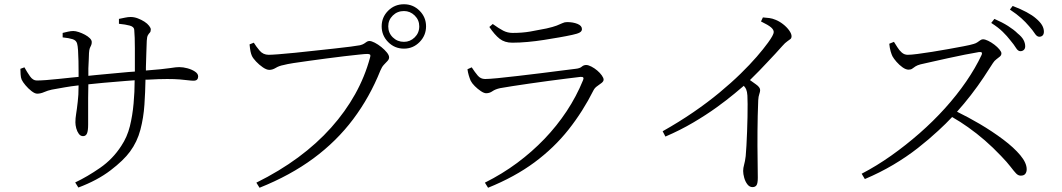

<svg xmlns="http://www.w3.org/2000/svg" viewBox="-20 -841 5000 904"><path d="M540 -729V-752Q555 -755 569 -758Q583 -761 595 -761Q612 -761 629 -754.5Q646 -748 660 -739Q674 -730 682 -719.5Q690 -709 690 -703Q690 -692 685.5 -687.5Q681 -683 676.5 -675.5Q672 -668 671 -649Q670 -625 669 -591.5Q668 -558 667 -525Q667 -517 667 -509Q709 -512 736 -515Q765 -518 781.5 -520.5Q798 -523 806.5 -524Q815 -525 824 -525Q842 -525 862.5 -519.5Q883 -514 898 -504Q913 -494 913 -481Q913 -472 908 -466.5Q903 -461 891 -461Q881 -461 865.5 -463Q850 -465 826.5 -467Q803 -469 767 -469Q728 -469 678 -466Q671 -466 665 -466Q664 -408 660 -348Q656 -287 641 -230Q626 -173 592 -127Q562 -86 500.5 -39Q439 8 349 42L334 18Q391 -9 451 -50.5Q511 -92 551 -154Q579 -196 591.5 -246.5Q604 -297 609 -354Q614 -408 614 -463Q594 -462 573 -460Q518 -456 466 -451Q429 -448 396 -444Q396 -411 395 -379Q395 -335 395 -302Q395 -269 395 -255Q395 -225 389.5 -212.5Q384 -200 371 -200Q359 -200 351 -211Q343 -222 339 -237Q335 -252 335 -265Q335 -284 338.5 -305Q342 -326 346 -362Q350 -391 350 -439Q314 -435 286 -430Q250 -424 224 -419Q205 -415 188 -407.5Q171 -400 155 -400Q144 -400 128.5 -412Q113 -424 100 -439.5Q87 -455 82 -466Q78 -475 77 -491Q76 -507 76 -517L95 -524Q107 -502 121 -482Q135 -462 153 -462Q170 -462 197.5 -464Q225 -466 257 -469.5Q289 -473 319 -476Q336 -478 350 -479Q350 -489 350 -501Q350 -526 349.5 -553.5Q349 -581 347.5 -603.5Q346 -626 343 -636Q339 -651 322 -656.5Q305 -662 275 -665V-686Q287 -689 300.5 -692Q314 -695 325 -695Q336 -695 351 -690Q366 -685 380 -677.5Q394 -670 403 -661Q412 -652 412 -643Q412 -633 409 -627.5Q406 -622 403 -614.5Q400 -607 399 -591Q399 -581 398 -562Q397 -543 396 -519Q396 -502 396 -484Q414 -486 435 -488Q471 -491 510 -495Q549 -499 586 -502Q601 -503 615 -504Q615 -568 615 -613Q615 -669 612 -701Q611 -715 591 -720.5Q571 -726 540 -729Z M1777 -717Q1777 -760 1807.5 -790.5Q1838 -821 1882 -821Q1925 -821 1955.5 -790.5Q1986 -760 1986 -717Q1986 -674 1955.5 -643Q1925 -612 1882 -612Q1838 -612 1807.5 -643Q1777 -674 1777 -717ZM1808 -717Q1808 -686 1829.5 -665Q1851 -644 1882 -644Q1911 -644 1932.5 -665Q1954 -686 1954 -717Q1954 -747 1932.5 -768Q1911 -789 1882 -789Q1851 -789 1829.5 -768Q1808 -747 1808 -717ZM1245 -583Q1258 -583 1291 -585.5Q1324 -588 1369 -592.5Q1414 -597 1462.5 -602.5Q1511 -608 1555 -612.5Q1599 -617 1631.5 -621.5Q1664 -626 1675 -628Q1687 -631 1694 -635.5Q1701 -640 1706.5 -644Q1712 -648 1719 -648Q1729 -648 1744.5 -640Q1760 -632 1775.5 -619.5Q1791 -607 1801.5 -594Q1812 -581 1812 -571Q1812 -562 1804.5 -554Q1797 -546 1787.5 -536Q1778 -526 1771 -509Q1721 -384 1643 -280Q1565 -176 1456 -95.5Q1347 -15 1202 43L1187 19Q1296 -35 1384 -100Q1472 -165 1539 -240Q1606 -315 1652 -397.5Q1698 -480 1722 -569Q1726 -582 1721.5 -584.5Q1717 -587 1709 -587Q1699 -587 1671 -584Q1643 -581 1603 -576.5Q1563 -572 1519.5 -566Q1476 -560 1434.5 -554.5Q1393 -549 1361.5 -544Q1330 -539 1316 -535Q1294 -531 1278.5 -521.5Q1263 -512 1248 -512Q1235 -512 1217.5 -524Q1200 -536 1185.5 -551.5Q1171 -567 1166 -578Q1162 -587 1159.5 -599Q1157 -611 1155 -632L1175 -640Q1186 -622 1202.5 -602.5Q1219 -583 1245 -583Z M2181 -515 2201 -524Q2216 -501 2229.5 -485Q2243 -469 2264 -469Q2281 -469 2323 -473Q2365 -477 2419 -483.5Q2473 -490 2527.5 -496.5Q2582 -503 2626 -509Q2670 -515 2690 -517Q2710 -519 2719 -527Q2728 -535 2740 -535Q2750 -535 2764.5 -527.5Q2779 -520 2792 -509Q2805 -498 2813.5 -486Q2822 -474 2822 -466Q2822 -458 2812.5 -450.5Q2803 -443 2792 -435.5Q2781 -428 2775 -417Q2725 -317 2657 -231Q2589 -145 2496.5 -76.5Q2404 -8 2278 43L2263 19Q2345 -22 2415 -74Q2485 -126 2543.5 -187Q2602 -248 2648 -317.5Q2694 -387 2725 -463Q2729 -472 2726 -476Q2723 -480 2713 -479Q2687 -476 2647.5 -471Q2608 -466 2562.5 -460Q2517 -454 2473 -447.5Q2429 -441 2392.5 -435.5Q2356 -430 2335 -426Q2312 -421 2298.5 -411.5Q2285 -402 2269 -402Q2259 -402 2244 -412Q2229 -422 2215.5 -435.5Q2202 -449 2196 -461Q2191 -473 2187 -486.5Q2183 -500 2181 -515ZM2675 -677Q2648 -671 2613.5 -665Q2579 -659 2541 -653Q2503 -647 2464.5 -643.5Q2426 -640 2392 -640Q2356 -640 2332.5 -658.5Q2309 -677 2284 -714L2300 -728Q2329 -707 2349.5 -696.5Q2370 -686 2394 -686Q2439 -686 2476.5 -692.5Q2514 -699 2553 -707Q2584 -714 2601 -720.5Q2618 -727 2628 -732Q2638 -737 2650 -737Q2678 -737 2699 -728.5Q2720 -720 2720 -704Q2720 -694 2709.5 -688Q2699 -682 2675 -677Z M3563 -740 3572 -759Q3588 -758 3602.5 -756Q3617 -754 3631 -748Q3649 -741 3666.5 -727.5Q3684 -714 3695.5 -698Q3707 -682 3707 -670Q3707 -662 3702 -657.5Q3697 -653 3687 -646.5Q3677 -640 3663 -624Q3634 -591 3592 -547Q3557 -509 3511 -464Q3526 -454 3539 -444Q3559 -430 3559 -417Q3559 -409 3555 -398Q3551 -387 3550 -369Q3547 -295 3546.5 -223Q3546 -151 3547 -93.5Q3548 -36 3548 -4Q3548 22 3542 31Q3536 40 3523 40Q3509 40 3499 27Q3489 14 3484 -4Q3479 -22 3479 -36Q3479 -50 3483.5 -65.5Q3488 -81 3491 -106Q3493 -125 3494.5 -155.5Q3496 -186 3497.5 -221Q3499 -256 3499.5 -290Q3500 -324 3500 -351Q3500 -378 3499 -391Q3498 -409 3493 -421Q3490 -428 3482 -437Q3464 -421 3438 -400Q3402 -370 3353.5 -335Q3305 -300 3244 -264Q3183 -228 3113 -198L3100 -223Q3178 -267 3245 -313Q3312 -359 3367.5 -405Q3423 -451 3467 -494Q3511 -537 3543 -574Q3575 -611 3596 -640Q3623 -677 3623 -690Q3623 -701 3610.5 -712Q3598 -723 3563 -740Z M4167 -635 4189 -644Q4197 -632 4205.5 -618Q4214 -604 4226 -593.5Q4238 -583 4254 -583Q4270 -583 4300.5 -587Q4331 -591 4369 -597Q4407 -603 4445.5 -610Q4484 -617 4516 -623Q4548 -629 4564 -634Q4575 -637 4582 -642Q4589 -647 4595.5 -651.5Q4602 -656 4608 -656Q4618 -656 4632.5 -649Q4647 -642 4661.5 -631Q4676 -620 4685.5 -608.5Q4695 -597 4695 -590Q4695 -581 4688 -575Q4681 -569 4671.5 -562Q4662 -555 4655 -544Q4638 -517 4611.5 -477Q4585 -437 4551 -393Q4520 -353 4486 -315Q4539 -289 4592 -258Q4653 -222 4703.5 -184Q4754 -146 4784 -110Q4814 -74 4814 -44Q4814 -31 4807.5 -22.5Q4801 -14 4786 -14Q4774 -14 4764 -24.5Q4754 -35 4738 -56Q4722 -77 4693 -107Q4655 -147 4617 -180Q4579 -213 4538 -242Q4503 -267 4463 -290Q4434 -259 4398 -226Q4354 -185 4301 -143.5Q4248 -102 4185.5 -65Q4123 -28 4052 2L4037 -23Q4108 -60 4176.5 -108.5Q4245 -157 4309.5 -213.5Q4374 -270 4429.5 -331.5Q4485 -393 4529 -457Q4573 -521 4602 -583Q4605 -590 4602 -594Q4599 -597 4590 -596Q4561 -591 4522 -583.5Q4483 -576 4443.5 -567Q4404 -558 4369.5 -550.5Q4335 -543 4314 -538Q4299 -534 4290.5 -528.5Q4282 -523 4275.5 -518Q4269 -513 4258 -513Q4245 -513 4229.5 -524Q4214 -535 4201 -550Q4188 -565 4182 -576Q4178 -584 4173.5 -599Q4169 -614 4167 -635ZM4738 -650Q4722 -671 4701 -691.5Q4680 -712 4647 -733L4662 -752Q4699 -736 4726.5 -718.5Q4754 -701 4771 -684Q4791 -668 4799 -653Q4807 -638 4807 -623Q4807 -612 4800.5 -606Q4794 -600 4784 -600Q4773 -600 4763.5 -615.5Q4754 -631 4738 -650ZM4825 -718Q4809 -737 4788.5 -755.5Q4768 -774 4735 -796L4748 -813Q4785 -799 4813 -784Q4841 -769 4858 -754Q4878 -737 4886.5 -722Q4895 -707 4895 -692Q4895 -680 4889 -674Q4883 -668 4873 -668Q4862 -668 4852 -683.5Q4842 -699 4825 -718Z"/></svg>

Font: Early Summer Mincho Light
Style: Regular
Weight: 300
Designer: GuiWonder
Version: Version 1.002